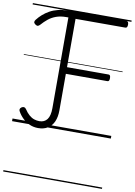

<svg xmlns="http://www.w3.org/2000/svg" viewBox="-128 -967 999 1424"><g transform="rotate(10 372.0 -255.0)"><path d="M199 17Q164 17 134.5 4Q105 -9 82 -31Q59 -53 44 -80Q38 -90 40 -98Q42 -106 52 -113Q62 -119 70.5 -117.5Q79 -116 86 -106Q103 -80 121.5 -64Q140 -48 159.5 -41.5Q179 -35 199 -35Q237 -35 257.5 -62Q278 -89 278 -147V-830H263Q219 -830 186 -818Q153 -806 128 -785.5Q103 -765 82 -741Q73 -731 65 -729.5Q57 -728 46 -736Q35 -744 34.5 -752.5Q34 -761 42 -771Q59 -793 80.5 -812Q102 -831 129.5 -846.5Q157 -862 191 -870.5Q225 -879 266 -879H707Q715 -879 719 -872.5Q723 -866 723 -854Q723 -842 719 -835.5Q715 -829 707 -829H332V-465H645Q653 -465 656.5 -458.5Q660 -452 660 -440Q660 -427 656.5 -421Q653 -415 645 -415H332V-140Q332 -90 316.5 -55Q301 -20 271 -1.5Q241 17 199 17ZM0 369H744V379H0ZM0 -20H744V0H0ZM0 -505H744V-500H0ZM0 -889H744V-879H0Z"/></g></svg>

Font: Playwrite HR Lijeva Guides
Style: Regular
Weight: 400
Designer: Veronika Burian, José Scaglione
Foundry: TypeTogether
Version: Version 1.003